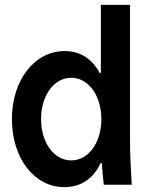

<svg xmlns="http://www.w3.org/2000/svg" viewBox="-20 -760 620 790"><path d="M407 0H522C518 -63 515 -129 515 -180V-740H395V-460H390C359 -518 310 -550 246 -550C122 -550 29 -430 29 -270C29 -109 121 10 245 10C313 10 364 -25 394 -89H399C401 -60 403 -32 407 0ZM273 -100C202 -100 149 -173 149 -270C149 -367 202 -440 273 -440C344 -440 397 -367 397 -270C397 -173 344 -100 273 -100Z"/></svg>

Font: CommitMono-dimboump
Style: Bold
Weight: 700
Monospace: yes
Designer: Eigil Nikolajsen
Foundry: Eigil Nikolajsen
Version: Version 1.143